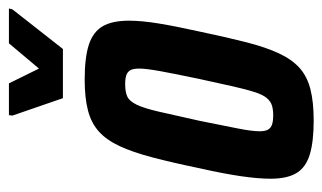

<svg xmlns="http://www.w3.org/2000/svg" viewBox="-170 -562 740 441"><g transform="rotate(-90 200.5 -342.0)"><path d="M144 8Q95 8 65.5 -1Q36 -10 23 -31.5Q10 -53 10 -91Q10 -120 16 -160.5Q22 -201 34 -254Q47 -317 59 -362.5Q71 -408 85 -438Q99 -468 118.5 -485.5Q138 -503 167 -510.5Q196 -518 238 -518Q288 -518 317.5 -508.5Q347 -499 360 -477Q373 -455 373 -416Q373 -387 366.5 -347.5Q360 -308 348 -254Q335 -192 323.5 -147Q312 -102 298 -72Q284 -42 264.5 -24.5Q245 -7 215.5 0.5Q186 8 144 8ZM156 -85Q169 -85 178.5 -88Q188 -91 195.5 -100Q203 -109 209 -127.5Q215 -146 222 -177Q229 -208 239 -254Q251 -311 257 -344Q263 -377 263 -393Q263 -407 259 -413.5Q255 -420 247.5 -422.5Q240 -425 227 -425Q209 -425 198.5 -420Q188 -415 180 -398.5Q172 -382 164 -347.5Q156 -313 143 -254Q132 -199 125.5 -166.5Q119 -134 119 -116Q119 -103 123 -96.5Q127 -90 135 -87.5Q143 -85 156 -85ZM195 -568 155 -684 156 -692H229L263 -623L321 -692H401L399 -684L308 -568Z"/></g></svg>

Font: Saira ExtraCondensed
Style: Bold Italic
Weight: 700
Width: 2
Italic angle: -12°
Designer: Hector Gatti with collaboration of the Omnibus-Type team
Foundry: Omnibus-Type
Version: Version 1.101